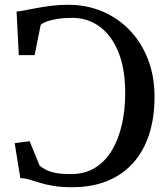

<svg xmlns="http://www.w3.org/2000/svg" viewBox="-20 -771 694 802"><path d="M280.9 11Q235.4 11 203.5 5.6Q171.7 0.3 148.5 -6.9Q125.3 -14.1 105.7 -20.1Q86.1 -26.1 64.9 -27L41.3 -173L103.7 -181.2L145.7 -79Q157.4 -69.3 173.4 -61.1Q189.4 -53 213.9 -48.4Q238.4 -43.8 276.5 -43.8Q334.4 -43.8 377.2 -70.3Q419.9 -96.8 447.8 -143.6Q475.6 -190.4 489.3 -251.7Q503 -313.1 503 -382.6Q503 -484.8 474 -554.7Q445 -624.7 395.2 -660.5Q345.4 -696.4 282.6 -696.4Q247.3 -696.4 220.4 -692.2Q193.4 -687.9 175.8 -681.5Q158.2 -675 150 -667.5L124.7 -540.7H58.5L49.2 -722.5Q66.4 -724.5 89.6 -729.1Q112.8 -733.7 140.4 -738.7Q167.9 -743.7 199.3 -747.4Q230.7 -751 265.2 -751Q342 -751 407.5 -723.3Q473.1 -695.5 522.1 -644.4Q571.1 -593.2 598.3 -522.7Q625.5 -452.2 625.5 -366.6Q625.5 -280.1 603.2 -210.4Q580.8 -140.7 537 -91.3Q493.2 -41.9 429 -15.4Q364.8 11 280.9 11Z"/></svg>

Font: Merriweather Light
Style: Regular
Weight: 300
Designer: Eben Sorkin
Foundry: Eben Sorkin
Version: Version 2.100